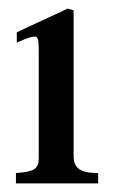

<svg xmlns="http://www.w3.org/2000/svg" viewBox="-20 -696 263 446"><path d="M17 -270V-294Q49 -296 59.5 -303Q70 -310 70 -327V-581Q70 -598 68 -604.5Q66 -611 61 -611Q56 -611 47.5 -608.5Q39 -606 19 -597V-621L137 -676L151 -672V-333Q151 -313 163.5 -303.5Q176 -294 208 -294V-270Z"/></svg>

Font: STIXGeneralUnicodeRegular
Style: Regular
Weight: 400
Designer: MicroPress Inc., with final additions and corrections provided by Coen Hoffman, Elsevier (retired)
Version: Version 1.1.0